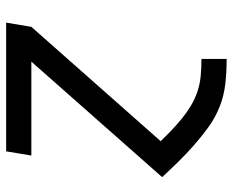

<svg xmlns="http://www.w3.org/2000/svg" viewBox="-88 -472 775 640"><g transform="rotate(-90 300.0 -152.5)"><path d="M422 215Q380 215 340 210.5Q300 206 263.5 191.5Q227 177 196 154.5Q165 132 136.5 107Q108 82 81.5 55Q55 28 29 0L414 -436H101L115 -520H544L530 -436L149 -5Q167 14 185.5 31.5Q204 49 224 65.5Q244 82 266.5 95.5Q289 109 314 117.5Q339 126 366.5 128.5Q394 131 422 131H423V215Z"/></g></svg>

Font: Iosevka SS04 Medium Extended
Style: Italic
Weight: 500
Width: 7
Italic angle: -9°
Monospace: yes
Designer: Belleve Invis
Foundry: Belleve Invis
Version: Version 19.0.0; ttfautohint (v1.8.4)